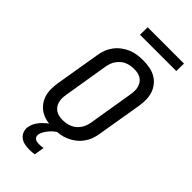

<svg xmlns="http://www.w3.org/2000/svg" viewBox="-345 -994 1290 1290"><g transform="rotate(45 300.0 -349.0)"><path d="M255 8Q223 8 192.5 2.5Q162 -3 136.5 -17Q111 -31 92 -54Q73 -77 63.5 -105Q54 -133 53.5 -164.5Q53 -196 58 -227L112 -550Q116 -577 126 -603.5Q136 -630 153.5 -653.5Q171 -677 195 -695Q219 -713 245 -724Q271 -735 299 -739Q327 -743 354 -743Q386 -743 416.5 -737.5Q447 -732 472.5 -718Q498 -704 517 -681Q536 -658 545.5 -630Q555 -602 555.5 -570.5Q556 -539 551 -508L497 -185Q493 -158 483 -131.5Q473 -105 455.5 -81.5Q438 -58 414 -40Q390 -22 364 -11Q338 0 310 4Q282 8 255 8ZM256 -76Q272 -76 289.5 -79Q307 -82 323.5 -89Q340 -96 354 -108Q368 -120 378 -134.5Q388 -149 394 -165.5Q400 -182 403 -199L456 -521Q459 -539 459.5 -556.5Q460 -574 455.5 -590.5Q451 -607 442 -620.5Q433 -634 419 -643Q405 -652 388 -655.5Q371 -659 353 -659Q337 -659 319.5 -656Q302 -653 285.5 -646Q269 -639 255.5 -627Q242 -615 231.5 -600.5Q221 -586 215 -569.5Q209 -553 206 -536L153 -214Q150 -196 149.5 -178.5Q149 -161 153.5 -144.5Q158 -128 167 -114.5Q176 -101 190 -92Q204 -83 221 -79.5Q238 -76 256 -76ZM237 223Q214 223 191.5 218Q169 213 152.5 200Q136 187 128 166Q120 145 124 122Q127 102 137 83Q147 64 161.5 47.5Q176 31 192.5 17Q209 3 228 -7L229 -8H300L299 0Q282 8 268 20Q254 32 242.5 45.5Q231 59 221.5 75Q212 91 209 107Q207 117 210 126.5Q213 136 220.5 141.5Q228 147 238 149Q248 151 258 151Q268 151 278 150Q288 149 298 147L286 219Q274 221 261.5 222Q249 223 237 223ZM563 -849H218L219 -921H564Z"/></g></svg>

Font: Iosevka Custom Medium Oblique
Style: Regular
Weight: 500
Italic angle: -9°
Designer: Belleve Invis
Foundry: Belleve Invis
Version: Version 27.0.1